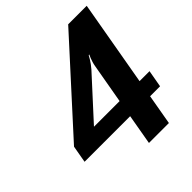

<svg xmlns="http://www.w3.org/2000/svg" viewBox="-193 -827 953 953"><g transform="rotate(-45 284.0 -350.0)"><path d="M489 -250 568 -700H438L29 -250L13 -160H333L305 0H445L473 -160H543L559 -250ZM349 -250H169L361 -460C385 -487 402 -520 402 -520H406C406 -520 391 -490 386 -460Z"/></g></svg>

Font: Scada
Style: Bold Italic
Weight: 700
Designer: Jovanny Lemonad
Foundry: Jovanny Lemonad
Version: Version 3.005